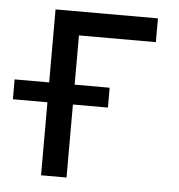

<svg xmlns="http://www.w3.org/2000/svg" viewBox="-81 -587 585 629"><g transform="rotate(5 211.0 -272.5)"><path d="M413.4 -467.3H160.5V-305.4H275.6V-240.1H160.5V0H76.7V-240.1H-36.9V-305.4H76.7V-545.5H413.4Z"/></g></svg>

Font: Fast_Sans-Dotted
Style: Regular
Weight: 400
Version: Version 3.018